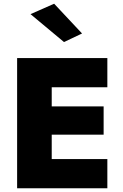

<svg xmlns="http://www.w3.org/2000/svg" viewBox="-20 -1012 659 1032"><path d="M144 -936 271 -992 421 -832 324 -786ZM72 -700H557V-543H258V-440H537V-288H258V-157H557V0H72Z"/></svg>

Font: Jost* Heavy
Style: Regular
Weight: 800
Version: Version 3.7